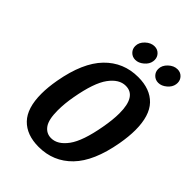

<svg xmlns="http://www.w3.org/2000/svg" viewBox="-261 -1026 1153 1153"><g transform="rotate(45 315.0 -450.0)"><path d="M74 -228Q74 -283 86 -350Q119 -534 204.5 -622Q290 -710 415 -710Q517 -710 572.5 -652Q628 -594 628 -472Q628 -418 616 -350Q583 -165 498 -77.5Q413 10 288 10Q186 10 130 -48Q74 -106 74 -228ZM476 -350Q489 -422 489 -476Q489 -620 399 -620Q343 -620 297.5 -558Q252 -496 226 -350Q214 -285 214 -226Q214 -148 238.5 -114Q263 -80 304 -80Q359 -80 404.5 -142Q450 -204 476 -350ZM270 -829Q270 -860 296.5 -885Q323 -910 354 -910Q379 -910 395.5 -893Q412 -876 412 -852Q412 -844 411 -840Q407 -813 381.5 -791.5Q356 -770 329 -770Q304 -770 287 -787Q270 -804 270 -829ZM465 -829Q465 -860 491.5 -885Q518 -910 549 -910Q574 -910 590.5 -893Q607 -876 607 -852Q607 -844 606 -840Q602 -813 576.5 -791.5Q551 -770 524 -770Q499 -770 482 -787Q465 -804 465 -829Z"/></g></svg>

Font: Scada
Style: Bold Italic
Weight: 700
Italic angle: -10°
Version: Version 4.000